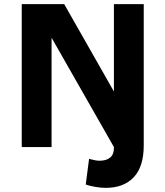

<svg xmlns="http://www.w3.org/2000/svg" viewBox="-20 -710 799 927"><path d="M85 0V-690H290L566 -205L530 -196V-690H674V-8Q674 95 625.5 146Q577 197 491 197Q468 197 441 192.5Q414 188 394 181L410 57Q426 61 437.5 63.5Q449 66 461 66Q493 66 511.5 51Q530 36 530 5V0L193 -591L229 -600V0Z"/></svg>

Font: Radio Canada
Style: Regular
Weight: 400
Designer: Charles Daoud, Etienne Aubert Bonn, Alexandre Saumier Demers, Jacques Le Bailly
Foundry: Radio-Canada
Version: Version 2.104;gftools[0.9.28.dev5+ged2979d]